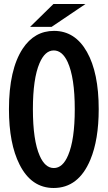

<svg xmlns="http://www.w3.org/2000/svg" viewBox="-20 -899 540 963"><path d="M248 -878.9H408.7L238.8 -764.2H130.9ZM251 -744.1Q356.4 -744.1 416 -638.7Q475.1 -534.2 475.1 -351.6Q475.1 -198.2 433.1 -97.7Q374 43.9 249 43.9Q137.2 43.9 78.1 -73.7Q24.9 -178.7 24.9 -351.1Q24.9 -549.8 93.8 -654.8Q152.8 -744.1 251 -744.1ZM249.5 -646Q205.6 -646 178.2 -582Q145 -504.4 145 -351.6Q145 -194.8 179.2 -117.7Q206.1 -56.2 250 -56.2Q294.9 -56.2 321.8 -120.6Q355 -198.2 355 -351.1Q355 -509.8 319.3 -587.9Q292.5 -646 249.5 -646Z"/></svg>

Font: BIZ UDGothic
Style: Bold
Weight: 700
Monospace: yes
Designer: TypeBank Co., Ltd.
Foundry: Morisawa Inc.
Version: Version 1.05